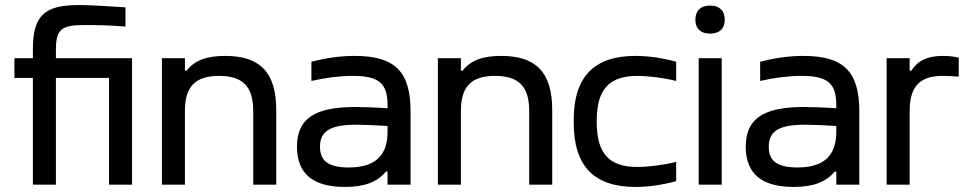

<svg xmlns="http://www.w3.org/2000/svg" viewBox="-20 -730 3841 759"><path d="M313 -631C350 -631 403 -631 476 -625V-701C383 -707 334 -710 291 -710C157 -710 110 -669 110 -536V-500H37V-422H110V0H201V-422H411V0H502V-500H201V-532C201 -613 221 -631 313 -631Z M620 -500V0H711V-291C711 -388 752 -430 846 -430C940 -430 981 -388 981 -291V0H1072V-295C1072 -443 1009 -509 870 -509C795 -509 748 -490 718 -451H711V-500Z M1382 -509C1324 -509 1270 -501 1211 -486V-410C1267 -423 1324 -430 1374 -430C1475 -430 1512 -403 1512 -315V-302C1451 -306 1409 -307 1384 -307C1221 -307 1154 -259 1154 -150C1154 -42 1219 9 1343 9C1422 9 1472 -11 1506 -52H1512V0H1603V-290C1603 -447 1541 -509 1382 -509ZM1245 -150C1245 -212 1286 -237 1389 -237C1418 -237 1467 -235 1512 -232V-209C1512 -115 1463 -68 1359 -68C1279 -68 1245 -93 1245 -150Z M1711 -500V0H1802V-291C1802 -388 1843 -430 1937 -430C2031 -430 2072 -388 2072 -291V0H2163V-295C2163 -443 2100 -509 1961 -509C1886 -509 1839 -490 1809 -451H1802V-500Z M2248 -256V-244C2248 -74 2328 9 2492 9C2543 9 2599 1 2653 -14V-90C2607 -78 2542 -70 2500 -70C2388 -70 2339 -123 2339 -247V-253C2339 -377 2388 -430 2500 -430C2542 -430 2607 -422 2653 -410V-486C2599 -501 2543 -509 2492 -509C2328 -509 2248 -426 2248 -256Z M2742 -500V0H2833V-500ZM2729 -651C2729 -618 2749 -597 2787 -597C2825 -597 2845 -618 2845 -651V-653C2845 -687 2825 -708 2787 -708C2749 -708 2729 -687 2729 -653Z M3156 -509C3098 -509 3044 -501 2985 -486V-410C3041 -423 3098 -430 3148 -430C3249 -430 3286 -403 3286 -315V-302C3225 -306 3183 -307 3158 -307C2995 -307 2928 -259 2928 -150C2928 -42 2993 9 3117 9C3196 9 3246 -11 3280 -52H3286V0H3377V-290C3377 -447 3315 -509 3156 -509ZM3019 -150C3019 -212 3060 -237 3163 -237C3192 -237 3241 -235 3286 -232V-209C3286 -115 3237 -68 3133 -68C3053 -68 3019 -93 3019 -150Z M3708 -509C3646 -509 3608 -490 3583 -451H3576V-500H3485V0H3576V-291C3576 -388 3616 -430 3706 -430C3723 -430 3745 -429 3770 -427V-502C3749 -507 3729 -509 3708 -509Z"/></svg>

Font: LT Wave Alt
Style: Regular
Weight: 400
Designer: Daniel Lyons
Version: Version 2.5 (Glyphs App)